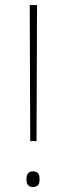

<svg xmlns="http://www.w3.org/2000/svg" viewBox="-20 -734 263 762"><path d="M125 -174 127 -714H98L100 -174ZM85 -23C85 -6 90 8 110 8C134 8 137 -6 137 -23C137 -39 134 -54 110 -54C90 -54 85 -39 85 -23Z"/></svg>

Font: Noto Sans Ethiopic Thin
Style: Regular
Weight: 100
Designer: Monotype Design Team
Foundry: Monotype Imaging Inc.
Version: Version 2.102